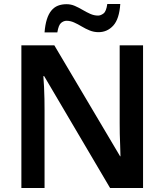

<svg xmlns="http://www.w3.org/2000/svg" viewBox="-20 -941 823 961"><path d="M696 0H531L201 -560H197Q199 -535 200.5 -505Q202 -475 202.5 -446Q203 -417 203 -390V0H87V-714H252L581 -159H583Q583 -183 581.5 -212Q580 -241 579.5 -270.5Q579 -300 579 -324V-714H696ZM203 -779Q206 -817 214.5 -844Q223 -871 237 -888Q251 -905 270 -912.5Q289 -920 313 -920Q335 -920 354.5 -911.5Q374 -903 393.5 -891.5Q413 -880 432 -871.5Q451 -863 471 -863Q484 -863 498 -873.5Q512 -884 517 -921H582Q577 -846 547 -813Q517 -780 473 -780Q450 -780 429 -788.5Q408 -797 389 -808.5Q370 -820 351 -828.5Q332 -837 313 -837Q299 -837 286 -826.5Q273 -816 267 -779Z"/></svg>

Font: Noto Sans Hebrew Thin SemiBold
Style: Regular
Weight: 600
Version: Version 3.001